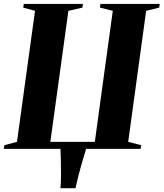

<svg xmlns="http://www.w3.org/2000/svg" viewBox="-34 -763 839 984"><path d="M276 201.5Q278.5 173.5 278.5 135.8Q278.5 98 278 61.5Q277.5 25 276 0H-14.5L-11.5 -19L53 -36L145.5 -707.5L85 -724L88 -743H391L388.5 -724L316.5 -707.5L224 -36H452L544 -707.5L478 -724L481 -743H784.5L782 -724L715 -707.5L623 -36L689.5 -19L686.5 0H407.5Q399 26.5 389.2 60Q379.5 93.5 370 129.8Q360.5 166 353 201.5Z"/></svg>

Font: Merriweather 144pt ExtraBold
Style: Italic
Weight: 800
Italic angle: -7.8°
Version: Version 2.101